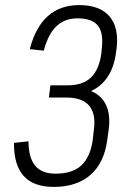

<svg xmlns="http://www.w3.org/2000/svg" viewBox="-20 -727 511 754"><path d="M191 7Q111 7 72.5 -36.5Q34 -80 35 -166L92 -172Q92 -108 118 -76.5Q144 -45 198 -45Q264 -45 299 -77Q334 -109 344 -176L348 -212Q358 -278 331 -311Q304 -344 240 -344H172L178 -392H247Q305 -392 337 -422.5Q369 -453 378 -517L379 -530Q388 -595 365.5 -625Q343 -655 284 -655Q234 -655 201.5 -624Q169 -593 152 -528L97 -534Q119 -620 167.5 -663.5Q216 -707 291 -707Q373 -707 411 -661.5Q449 -616 437 -530L435 -517Q427 -458 398 -418.5Q369 -379 321 -363L322 -375Q373 -360 394.5 -318.5Q416 -277 406 -212L401 -176Q389 -87 335 -40Q281 7 191 7Z"/></svg>

Font: Pathway Extreme Condensed Thin
Style: Italic
Weight: 250
Width: 3
Italic angle: -8°
Version: Version 1.001;gftools[0.9.26]